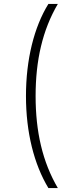

<svg xmlns="http://www.w3.org/2000/svg" viewBox="-20 -762 361 976"><path d="M274 194C274 194 226 194 226 194C153 73 112 -89 112 -274C112 -459 153 -624 226 -742C226 -742 274 -742 274 -742C196 -609 161 -455 161 -274C161 -93 196 61 274 194Z"/></svg>

Font: TamingNoise
Style: Regular
Weight: 500
Designer: Julieta Ulanovsky
Foundry: Julieta Ulanovsky
Version: ""